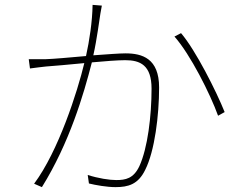

<svg xmlns="http://www.w3.org/2000/svg" viewBox="-20 -757 996 788"><path d="M360 -737C359 -669 347 -590 333 -527C266 -521 199 -515 166 -514C143 -514 121 -514 98 -514L103 -476C123 -479 152 -482 168 -484C200 -486 262 -492 326 -498C298 -381 220 -137 120 -3L152 11C265 -171 323 -368 357 -501C411 -506 464 -510 494 -510C555 -510 602 -490 602 -393C602 -281 586 -149 552 -75C528 -24 495 -18 457 -18C429 -18 383 -25 340 -39L345 -4C373 3 419 11 454 11C506 11 547 0 576 -60C615 -137 633 -284 633 -398C633 -517 564 -538 495 -538C470 -538 419 -534 363 -530C378 -596 388 -678 392 -701C394 -714 396 -724 398 -734ZM696 -607C761 -534 843 -371 875 -282L902 -297C868 -382 783 -551 723 -621Z"/></svg>

Font: Kinto Sans Thin
Style: Regular
Weight: 100
Designer: Authors: Ryoko NISHIZUKA  (kana & ideographs); Paul D. Hunt (Latin, Greek & Cyrillic); Wenlong ZHANG  (bopomofo); Sandol
Foundry: Adobe Systems Incorporated, ookami Inc.
Version: Version 0.001